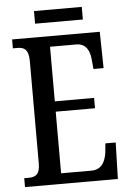

<svg xmlns="http://www.w3.org/2000/svg" viewBox="-57 -883 624 925"><g transform="rotate(-5 254.5 -420.5)"><path d="M143 -780H374V-841H143ZM26 0H475L480 -176H430L426 -133C420 -89 401 -51 352 -51H205V-349H395V-399H205V-663H332C379 -663 397 -626 400 -581L404 -538H453L450 -714H26V-671H47C78 -671 102 -662 102 -602V-107C102 -55 81 -43 47 -43H26Z"/></g></svg>

Font: Noto Serif Bengali ExtraCondensed Medium
Style: Regular
Weight: 500
Width: 2
Designer: Juan Bruce, Universal Thirst, Indian Type Foundry and the Monotype Design Team.
Foundry: Monotype Imaging Inc.
Version: Version 2.003